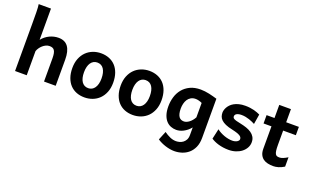

<svg xmlns="http://www.w3.org/2000/svg" viewBox="-100 -1332 3453 2114"><g transform="rotate(20 1626.0 -275.5)"><path d="M202.6 0H65.9V-551.8Q65.9 -630.9 64.9 -690.2Q64 -749.5 58.6 -781.2H202.6V-415Q220.7 -438 242.9 -455.3Q265.1 -472.7 289.8 -484.4Q314.5 -496.1 340.6 -502Q366.7 -507.8 393.1 -507.8Q542 -507.8 542 -305.2V0H405.3V-268.6Q405.3 -304.2 400.9 -327.1Q396.5 -350.1 387.2 -363.8Q377.9 -377.4 363.5 -382.8Q349.1 -388.2 329.6 -388.2Q308.6 -388.2 288.6 -378.9Q268.6 -369.6 251.5 -354.5Q234.4 -339.4 221.7 -320.8Q209 -302.2 202.6 -283.2Z M783.7 -247.6Q783.7 -212.4 790.3 -184.8Q796.9 -157.2 809.8 -137.7Q822.8 -118.2 842 -107.9Q861.3 -97.7 886.2 -97.7Q909.7 -97.7 928.7 -107.9Q947.8 -118.2 961.2 -137.7Q974.6 -157.2 981.7 -184.8Q988.8 -212.4 988.8 -247.6Q988.8 -317.9 962.6 -357.9Q936.5 -397.9 886.2 -397.9Q862.8 -397.9 843.8 -387.7Q824.7 -377.4 811.3 -357.9Q797.9 -338.4 790.8 -310.5Q783.7 -282.7 783.7 -247.6ZM647 -247.6Q647 -310.5 666.5 -359.1Q686 -407.7 719.5 -440.7Q752.9 -473.6 797.4 -490.7Q841.8 -507.8 891.1 -507.8Q942.9 -507.8 986.1 -490.7Q1029.3 -473.6 1060.3 -440.7Q1091.3 -407.7 1108.4 -359.1Q1125.5 -310.5 1125.5 -247.6Q1125.5 -184.6 1106 -136Q1086.4 -87.4 1053 -54.4Q1019.5 -21.5 975.1 -4.6Q930.7 12.2 881.3 12.2Q829.6 12.2 786.6 -4.6Q743.7 -21.5 712.6 -54.4Q681.6 -87.4 664.3 -136Q647 -184.6 647 -247.6Z M1350.1 -247.6Q1350.1 -212.4 1356.7 -184.8Q1363.3 -157.2 1376.2 -137.7Q1389.2 -118.2 1408.4 -107.9Q1427.7 -97.7 1452.6 -97.7Q1476.1 -97.7 1495.1 -107.9Q1514.2 -118.2 1527.6 -137.7Q1541 -157.2 1548.1 -184.8Q1555.2 -212.4 1555.2 -247.6Q1555.2 -317.9 1529.1 -357.9Q1502.9 -397.9 1452.6 -397.9Q1429.2 -397.9 1410.2 -387.7Q1391.1 -377.4 1377.7 -357.9Q1364.3 -338.4 1357.2 -310.5Q1350.1 -282.7 1350.1 -247.6ZM1213.4 -247.6Q1213.4 -310.5 1232.9 -359.1Q1252.4 -407.7 1285.9 -440.7Q1319.3 -473.6 1363.8 -490.7Q1408.2 -507.8 1457.5 -507.8Q1509.3 -507.8 1552.5 -490.7Q1595.7 -473.6 1626.7 -440.7Q1657.7 -407.7 1674.8 -359.1Q1691.9 -310.5 1691.9 -247.6Q1691.9 -184.6 1672.4 -136Q1652.8 -87.4 1619.4 -54.4Q1585.9 -21.5 1541.5 -4.6Q1497.1 12.2 1447.8 12.2Q1396 12.2 1353 -4.6Q1310.1 -21.5 1279.1 -54.4Q1248 -87.4 1230.7 -136Q1213.4 -184.6 1213.4 -247.6Z M2116.7 -372.1Q2099.6 -380.9 2078.6 -386.2Q2057.6 -391.6 2041 -391.6Q2008.8 -391.6 1985.8 -378.2Q1962.9 -364.7 1948.7 -342.8Q1934.6 -320.8 1928 -293Q1921.4 -265.1 1921.4 -236.8Q1921.4 -201.2 1927.5 -177.5Q1933.6 -153.8 1944.3 -139.6Q1955.1 -125.5 1969.7 -119.6Q1984.4 -113.8 2002 -113.8Q2015.1 -113.8 2030.5 -119.6Q2045.9 -125.5 2061.3 -137Q2076.7 -148.4 2090.8 -165Q2105 -181.6 2116.7 -203.1ZM2253.4 -12.2Q2253.4 52.2 2232.7 98.1Q2211.9 144 2178 173.1Q2144 202.1 2101.1 215.8Q2058.1 229.5 2014.2 229.5Q1988.8 229.5 1961.9 224.9Q1935.1 220.2 1908.7 211.9Q1882.3 203.6 1857.4 191.9Q1832.5 180.2 1811.5 166L1853 64Q1887.7 88.9 1922.9 104.5Q1958 120.1 1994.6 120.1Q2012.2 120.1 2033.4 114.7Q2054.7 109.4 2073.2 96.2Q2091.8 83 2104.2 60.8Q2116.7 38.6 2116.7 4.9V-85.4Q2098.1 -62.5 2077.6 -46.1Q2057.1 -29.8 2035.9 -18.8Q2014.6 -7.8 1993.7 -2.7Q1972.7 2.4 1953.1 2.4Q1920.4 2.4 1889.9 -9.3Q1859.4 -21 1835.9 -46.6Q1812.5 -72.3 1798.6 -113.3Q1784.7 -154.3 1784.7 -212.4Q1784.7 -268.6 1800.3 -321.8Q1815.9 -375 1849.4 -416.3Q1882.8 -457.5 1934.6 -482.7Q1986.3 -507.8 2058.6 -507.8Q2082.5 -507.8 2107.9 -504.6Q2133.3 -501.5 2158.4 -496.1Q2183.6 -490.7 2207.8 -484.1Q2231.9 -477.5 2253.4 -471.2Z M2737.3 -352.1Q2723.6 -359.4 2706.1 -367.4Q2688.5 -375.5 2668 -382.3Q2647.5 -389.2 2624.3 -393.8Q2601.1 -398.4 2575.7 -398.4Q2554.2 -398.4 2539.8 -394.5Q2525.4 -390.6 2516.6 -384.8Q2507.8 -378.9 2503.9 -371.3Q2500 -363.8 2500 -356.4Q2500 -347.7 2503.2 -340.8Q2506.3 -334 2516.6 -328.1Q2526.9 -322.3 2546.1 -316.9Q2565.4 -311.5 2597.7 -305.2Q2635.7 -297.4 2669.4 -285.9Q2703.1 -274.4 2728.5 -256.6Q2753.9 -238.8 2768.6 -213.6Q2783.2 -188.5 2783.2 -153.8Q2783.2 -118.7 2766.6 -88.4Q2750 -58.1 2721.4 -35.6Q2692.9 -13.2 2654.1 -0.5Q2615.2 12.2 2570.8 12.2Q2538.1 12.2 2507.6 7.8Q2477.1 3.4 2450.2 -4.4Q2423.3 -12.2 2401.4 -22.5Q2379.4 -32.7 2363.3 -43.9L2390.1 -163.1Q2408.2 -148.4 2431.2 -136.2Q2454.1 -124 2478.5 -115.2Q2502.9 -106.4 2527.3 -101.8Q2551.8 -97.2 2573.2 -97.2Q2590.3 -97.2 2604.7 -100.8Q2619.1 -104.5 2629.4 -110.8Q2639.6 -117.2 2645.5 -125Q2651.4 -132.8 2651.4 -141.6Q2651.4 -152.3 2646.5 -161.6Q2641.6 -170.9 2628.9 -179.2Q2616.2 -187.5 2594 -195.3Q2571.8 -203.1 2536.6 -210.9Q2484.4 -221.7 2451.7 -236.3Q2418.9 -251 2400.4 -269Q2381.8 -287.1 2375 -307.9Q2368.2 -328.6 2368.2 -351.6Q2368.2 -363.3 2372.3 -379.6Q2376.5 -396 2386 -413.3Q2395.5 -430.7 2411.4 -447.5Q2427.2 -464.4 2450.9 -477.8Q2474.6 -491.2 2506.6 -499.5Q2538.6 -507.8 2580.6 -507.8Q2610.4 -507.8 2636.2 -504.4Q2662.1 -501 2684.1 -495.4Q2706.1 -489.7 2724.1 -482.7Q2742.2 -475.6 2756.3 -468.8Z M3064 -393.1V-225.6Q3064 -184.1 3067.4 -159.4Q3070.8 -134.8 3078.4 -121.6Q3085.9 -108.4 3097.7 -104.5Q3109.4 -100.6 3126 -100.6Q3144.5 -100.6 3167.7 -109.9Q3190.9 -119.1 3220.2 -137.2V-27.8Q3185.1 -5.9 3153.1 3.2Q3121.1 12.2 3094.7 12.2Q3060.1 12.2 3029.5 5.6Q2999 -1 2976.3 -17.6Q2953.6 -34.2 2940.4 -61.8Q2927.2 -89.4 2927.2 -131.8V-393.1H2834.5V-490.7H2927.2V-644.5H3064V-490.7H3212.9V-393.1Z"/></g></svg>

Font: Andika New Basic
Style: Bold
Weight: 700
Designer: Victor Gaultney, Annie Olsen, Pablo Ugerman
Foundry: SIL International
Version: Version 5.500; ttfautohint (v1.8.3)